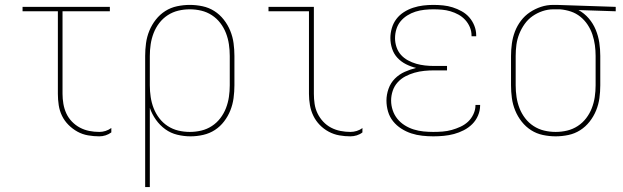

<svg xmlns="http://www.w3.org/2000/svg" viewBox="-20 -548 2540 783"><path d="M385 8Q362 8 339 4Q316 0 296 -11Q276 -22 259.5 -38.5Q243 -55 233 -75.5Q223 -96 219.5 -119Q216 -142 216 -165V-502H72V-520H428V-502H235V-165Q235 -145 238.5 -124.5Q242 -104 250.5 -85.5Q259 -67 273.5 -52Q288 -37 306 -27.5Q324 -18 344 -14Q364 -10 385 -10Q398 -10 410.5 -14Q423 -18 434 -26V-8Q423 0 410.5 4Q398 8 385 8Z M572 215V-320Q572 -346 575.5 -372Q579 -398 589 -422.5Q599 -447 615.5 -468Q632 -489 654 -503Q676 -517 702 -522.5Q728 -528 754 -528Q780 -528 806 -522.5Q832 -517 854 -503Q876 -489 892.5 -468Q909 -447 919 -422.5Q929 -398 932.5 -372Q936 -346 936 -320V-200Q936 -174 932.5 -148Q929 -122 919.5 -98Q910 -74 894 -53Q878 -32 856.5 -18Q835 -4 809 2Q783 8 757 8Q730 8 703 1.5Q676 -5 654 -21Q632 -37 616 -59.5Q600 -82 591 -108V215ZM754 -10Q778 -10 801 -15.5Q824 -21 844 -34Q864 -47 878.5 -66Q893 -85 901.5 -107Q910 -129 913.5 -152.5Q917 -176 917 -200V-320Q917 -344 913.5 -367.5Q910 -391 901.5 -413Q893 -435 878.5 -454Q864 -473 844 -486Q824 -499 801 -504.5Q778 -510 754 -510Q730 -510 707 -504.5Q684 -499 664 -486Q644 -473 629.5 -454Q615 -435 606.5 -413Q598 -391 594.5 -367.5Q591 -344 591 -320V-200Q591 -176 594.5 -152.5Q598 -129 606.5 -107Q615 -85 629.5 -66Q644 -47 664 -34Q684 -21 707 -15.5Q730 -10 754 -10Z M1409 8Q1386 8 1363.5 4Q1341 0 1320.5 -11Q1300 -22 1284 -38.5Q1268 -55 1258 -75.5Q1248 -96 1244 -119Q1240 -142 1240 -165V-502H1075V-520H1260V-165Q1260 -145 1263 -124.5Q1266 -104 1275 -85.5Q1284 -67 1298 -52Q1312 -37 1330 -27.5Q1348 -18 1368.5 -14Q1389 -10 1409 -10Q1422 -10 1435 -14Q1448 -18 1458 -26V-8Q1448 0 1435 4Q1422 8 1409 8Z M1747 8Q1725 8 1702 5.5Q1679 3 1657.5 -4Q1636 -11 1616.5 -23.5Q1597 -36 1583 -53.5Q1569 -71 1562.5 -93Q1556 -115 1556 -138Q1556 -162 1564.5 -186Q1573 -210 1590.5 -227.5Q1608 -245 1630.5 -255Q1653 -265 1677 -271Q1656 -276 1636 -286Q1616 -296 1601 -312Q1586 -328 1579 -349.5Q1572 -371 1572 -393Q1572 -413 1578 -433.5Q1584 -454 1596.5 -470.5Q1609 -487 1627 -498.5Q1645 -510 1665 -516.5Q1685 -523 1705.5 -525.5Q1726 -528 1747 -528Q1767 -528 1787 -526Q1807 -524 1826 -518Q1845 -512 1863 -502Q1881 -492 1894 -477Q1907 -462 1914.5 -443Q1922 -424 1922 -404V-400H1903V-403Q1903 -421 1896 -437.5Q1889 -454 1877 -467Q1865 -480 1849.5 -488.5Q1834 -497 1817 -502Q1800 -507 1782.5 -508.5Q1765 -510 1747 -510Q1729 -510 1710.5 -508Q1692 -506 1674.5 -500.5Q1657 -495 1641 -485Q1625 -475 1613.5 -461Q1602 -447 1596.5 -429Q1591 -411 1591 -392Q1591 -374 1597 -356Q1603 -338 1615 -324.5Q1627 -311 1643.5 -302Q1660 -293 1677.5 -288Q1695 -283 1713.5 -281Q1732 -279 1750 -279H1803V-261H1750Q1730 -261 1710 -259Q1690 -257 1670.5 -251.5Q1651 -246 1633 -236.5Q1615 -227 1601.5 -212Q1588 -197 1581.5 -177.5Q1575 -158 1575 -138Q1575 -118 1581.5 -98.5Q1588 -79 1600.5 -63.5Q1613 -48 1630.5 -37Q1648 -26 1667.5 -20Q1687 -14 1707 -12Q1727 -10 1747 -10Q1766 -10 1785 -11.5Q1804 -13 1822 -18Q1840 -23 1857.5 -31Q1875 -39 1888.5 -51.5Q1902 -64 1910.5 -82Q1919 -100 1919 -118V-120H1938V-118Q1938 -97 1929.5 -77Q1921 -57 1906 -42Q1891 -27 1871.5 -17Q1852 -7 1831.5 -1.5Q1811 4 1789.5 6Q1768 8 1747 8Z M2246 8Q2220 8 2194 2.5Q2168 -3 2146 -17Q2124 -31 2107.5 -52Q2091 -73 2081 -97.5Q2071 -122 2067.5 -148Q2064 -174 2064 -200V-320Q2064 -345 2067.5 -370.5Q2071 -396 2080 -419.5Q2089 -443 2104.5 -463.5Q2120 -484 2141 -498Q2162 -512 2186 -520Q2210 -528 2236 -528H2250L2491 -520V-502L2339 -507Q2363 -494 2381 -473Q2399 -452 2409.5 -426.5Q2420 -401 2424 -374Q2428 -347 2428 -320V-200Q2428 -174 2424.5 -148Q2421 -122 2411 -97.5Q2401 -73 2384.5 -52Q2368 -31 2346 -17Q2324 -3 2298 2.5Q2272 8 2246 8ZM2246 -10Q2270 -10 2293 -15.5Q2316 -21 2336 -34Q2356 -47 2370.5 -66Q2385 -85 2393.5 -107Q2402 -129 2405.5 -152.5Q2409 -176 2409 -200V-320Q2409 -342 2406 -364Q2403 -386 2396 -407Q2389 -428 2376.5 -447Q2364 -466 2346.5 -480Q2329 -494 2308 -501Q2287 -508 2264 -510H2237Q2214 -510 2192 -502.5Q2170 -495 2151.5 -482Q2133 -469 2119.5 -450Q2106 -431 2097.5 -409.5Q2089 -388 2086 -365.5Q2083 -343 2083 -320V-200Q2083 -176 2086.5 -152.5Q2090 -129 2098.5 -107Q2107 -85 2121.5 -66Q2136 -47 2156 -34Q2176 -21 2199 -15.5Q2222 -10 2246 -10Z"/></svg>

Font: Iosevka Term Curly Thin
Style: Regular
Weight: 100
Designer: Belleve Invis
Foundry: Belleve Invis
Version: Version 32.3.0